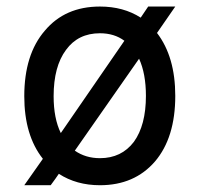

<svg xmlns="http://www.w3.org/2000/svg" viewBox="-20 -543 598 575"><path d="M504.9 -523.4Q491.2 -502.9 450.2 -444.3Q504.9 -373 504.9 -255.9Q504.9 -130.9 444.3 -59.6Q382.8 11.7 279.3 11.7Q209 11.7 156.2 -22.5Q148.4 -10.7 131.8 11.7Q112.3 11.7 52.7 11.7Q66.4 -7.8 108.4 -67.4Q52.7 -137.7 52.7 -254.9Q52.7 -379.9 114.3 -451.2Q174.8 -523.4 279.3 -523.4Q349.6 -523.4 401.4 -490.2Q408.2 -501 423.8 -523.4Q444.3 -523.4 504.9 -523.4ZM140.6 -254.9Q140.6 -188.5 162.1 -144.5Q225.6 -237.3 352.5 -420.9Q322.3 -443.4 279.3 -443.4Q213.9 -443.4 177.7 -393.6Q140.6 -343.8 140.6 -254.9ZM417 -255.9Q417 -322.3 396.5 -367.2Q332 -275.4 204.1 -91.8Q236.3 -69.3 279.3 -69.3Q343.8 -69.3 380.9 -118.2Q417 -168 417 -255.9Z"/></svg>

Font: Overpass
Style: Regular
Weight: 400
Designer: Delve Withrington, Thomas Jockin
Version: Version 3.000;DELV;Overpass; ttfautohint (v1.5)